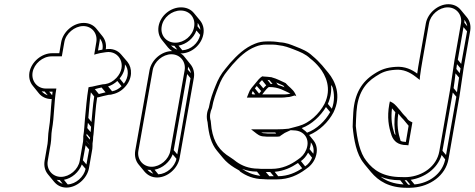

<svg xmlns="http://www.w3.org/2000/svg" viewBox="-20 -784 2257 913"><path d="M438 -584 428 -524 438 -527C450 -530 461 -533 472 -534L485 -536C548 -545 587 -471 534 -414C518 -397 500 -387 480 -384L468 -383C451 -380 432 -375 418 -372C413 -372 406 -370 401 -369C392 -316 389 -268 384 -219C381 -186 381 -167 376 -136C376 -127 376 -118 375 -111L359 -19C352 22 311 57 270 57C229 57 200 22 207 -19L221 -100C225 -123 223 -145 227 -167C239 -233 236 -296 248 -363H198C157 -363 128 -399 135 -440C142 -481 183 -516 225 -516H274L286 -584C293 -625 335 -660 376 -660C417 -660 445 -625 438 -584ZM212 -167C208 -144 209 -119 206 -100L192 -19C188 6 194 28 208 45L237 80C251 97 271 108 296 108C345 108 394 65 403 16L419 -76C420 -84 420 -92 420 -102C422 -112 423 -124 423 -133C426 -150 426 -167 428 -185C433 -232 434 -272 442 -321H445H446C463 -325 479 -330 496 -333L508 -334C533 -339 555 -349 574 -370C611 -410 610 -460 586 -490L556 -525C540 -544 515 -555 483 -550C487 -574 480 -596 467 -612L438 -648C424 -665 403 -675 378 -675C328 -675 280 -633 271 -584L262 -531H228C178 -531 129 -490 120 -440C116 -415 122 -393 136 -376L165 -340C179 -323 200 -313 225 -313H226C221 -265 220 -213 212 -167ZM558 -374C544 -361 530 -353 513 -350L494 -373C510 -378 525 -387 538 -399ZM569 -386 549 -411C567 -433 575 -456 574 -478C593 -455 593 -418 569 -386ZM482 -345C471 -342 459 -339 450 -337L431 -360C442 -363 452 -366 463 -368ZM428 -325C421 -282 419 -243 415 -204L400 -223C404 -265 406 -302 412 -345ZM413 -181C412 -172 412 -163 411 -156L395 -175C396 -183 397 -192 398 -200ZM405 -98V-97L390 -114V-115ZM407 -120 391 -140C391 -143 392 -145 392 -148L408 -129C408 -126 407 -123 407 -120ZM404 -73 391 -2 374 -22 387 -93ZM387 19C379 57 341 91 302 93L284 71C322 64 356 34 369 -2ZM278 90C267 86 257 80 250 71C254 72 259 72 264 72ZM207 -331C196 -335 185 -341 178 -350C183 -349 187 -349 192 -349ZM467 -548C460 -547 454 -546 446 -544L453 -584C454 -590 455 -595 455 -601C466 -587 471 -569 467 -548ZM214 -348H230C229 -343 229 -337 228 -331Z M734 -659C730 -634 736 -611 750 -594L779 -558C785 -551 792 -545 800 -540C799 -540 799 -541 798 -541C748 -541 700 -499 691 -450L623 -67C619 -42 625 -19 639 -2L668 33C682 49 702 60 727 60C777 60 825 17 834 -32L902 -415C906 -440 899 -462 886 -478L857 -514C852 -521 846 -526 838 -530H841C891 -530 938 -571 947 -621C952 -647 945 -670 931 -687L902 -722C888 -739 867 -749 841 -749C791 -749 743 -710 734 -659ZM858 -450 790 -67C783 -26 742 9 701 9C660 9 631 -26 638 -67L706 -450C713 -491 754 -526 795 -526C836 -526 865 -491 858 -450ZM886 -412 823 -50 806 -70 870 -432ZM888 -436 873 -453C874 -458 874 -462 874 -467C881 -458 886 -448 888 -436ZM819 -29C811 10 772 43 733 45L715 23C753 16 788 -14 801 -50ZM709 42C698 38 688 32 681 23C685 24 690 24 695 24ZM932 -618C923 -578 887 -547 847 -545L829 -567C867 -574 901 -602 914 -639ZM933 -642 919 -659C920 -665 920 -670 920 -675C927 -666 932 -655 933 -642ZM823 -548C811 -552 801 -559 793 -568C798 -567 803 -566 809 -566ZM903 -656C896 -614 856 -581 814 -581C771 -581 741 -616 749 -659C756 -701 797 -734 839 -734C882 -734 911 -699 903 -656Z M1269 -417C1256 -418 1247 -420 1235 -420L1227 -421C1215 -414 1204 -400 1197 -391L1177 -367C1169 -357 1166 -351 1162 -340L1154 -320H1322C1330 -320 1338 -321 1344 -322C1360 -322 1369 -327 1381 -330L1390 -326L1386 -331L1387 -332L1383 -340C1373 -360 1352 -372 1338 -389C1318 -398 1296 -410 1273 -416C1269 -418 1269 -417 1269 -417ZM1118 27 1122 32C1149 51 1185 68 1234 68C1243 69 1249 69 1255 69H1297C1353 69 1397 48 1432 22C1454 8 1471 -11 1480 -35C1492 -68 1487 -96 1471 -116L1450 -142C1499 -162 1542 -204 1566 -250C1605 -330 1574 -398 1541 -438L1512 -473C1498 -489 1483 -504 1466 -518C1443 -540 1416 -551 1385 -563C1362 -572 1343 -581 1310 -583L1296 -585C1287 -586 1278 -587 1268 -587H1248C1230 -587 1211 -584 1192 -576C1144 -557 1107 -521 1074 -484L1051 -456C1031 -432 1017 -407 1005 -376C992 -344 980 -312 973 -272C964 -253 960 -228 967 -203C973 -144 984 -101 1012 -67L1041 -32C1055 -15 1073 0 1094 13ZM1361 -339C1356 -338 1351 -336 1346 -336C1339 -335 1332 -335 1324 -335H1227L1237 -348C1242 -355 1252 -366 1258 -370H1259H1262C1305 -370 1331 -353 1361 -339ZM1222 -351 1212 -339 1192 -364 1201 -375ZM1232 -364 1212 -388C1216 -393 1221 -399 1226 -403L1246 -378C1241 -373 1236 -369 1232 -364ZM1464 -34C1457 -17 1446 -3 1431 7L1411 -18C1425 -28 1437 -42 1445 -58ZM1470 -53 1452 -75C1456 -86 1458 -97 1458 -107C1469 -93 1474 -75 1470 -53ZM1417 16C1386 37 1350 53 1303 54L1286 33C1331 29 1366 12 1397 -9ZM1282 54H1261L1244 34H1265ZM1218 52C1183 48 1154 35 1133 20L1132 19C1152 27 1175 32 1202 32ZM1561 -370C1570 -340 1572 -303 1558 -267L1539 -290C1553 -321 1557 -352 1554 -380ZM1415 -175C1462 -192 1504 -232 1530 -275L1550 -251C1527 -209 1485 -169 1440 -153C1433 -162 1422 -167 1415 -175ZM1208 18C1163 18 1129 3 1104 -15C1100 -18 1095 -22 1091 -25L1075 -36C1024 -67 997 -106 986 -172C985 -186 983 -195 982 -209C975 -231 980 -253 988 -270C995 -310 1006 -339 1019 -372C1030 -402 1043 -425 1062 -448L1085 -476C1117 -512 1151 -545 1195 -562C1212 -569 1229 -572 1245 -572H1265C1274 -572 1283 -572 1292 -571L1305 -569C1334 -566 1353 -558 1377 -549C1408 -537 1433 -527 1455 -506C1472 -493 1486 -479 1499 -463C1529 -426 1559 -363 1523 -290C1498 -243 1452 -199 1401 -185C1394 -183 1387 -181 1379 -179L1352 -172C1334 -170 1316 -169 1295 -169H1174L1192 -155C1204 -146 1214 -135 1239 -135C1246 -134 1252 -134 1256 -134H1297C1302 -134 1307 -135 1312 -136L1313 -138C1321 -143 1328 -148 1334 -152L1362 -165L1378 -164C1425 -163 1456 -124 1437 -74C1429 -53 1415 -37 1396 -25C1363 -1 1323 19 1271 19H1229C1224 19 1216 19 1208 18ZM1310 -153V-154H1312ZM1243 -150H1242C1233 -150 1228 -151 1222 -154H1289L1293 -149H1258C1255 -149 1250 -149 1243 -150ZM1293 -392C1305 -387 1315 -382 1327 -377L1333 -369C1323 -373 1311 -378 1302 -380ZM1181 -335 1177 -340C1179 -344 1181 -348 1182 -351L1194 -335ZM1252 -404C1255 -404 1259 -403 1261 -403L1276 -385H1267Z M1920 -215 1911 -227C1904 -234 1898 -240 1894 -245L1883 -259C1872 -270 1862 -287 1844 -297L1834 -302L1831 -288C1820 -225 1828 -182 1842 -140C1852 -113 1872 -94 1914 -94L1922 -93L1941 -202C1933 -206 1926 -209 1920 -215ZM2172 -673 2141 -497C2134 -455 2128 -403 2121 -362L2069 -64C2056 8 1989 53 1918 58C1909 59 1900 58 1889 58C1803 58 1756 26 1722 -19C1691 -57 1678 -124 1672 -185C1672 -209 1674 -224 1675 -252C1681 -337 1713 -387 1767 -421C1797 -441 1818 -449 1858 -452C1899 -456 1930 -439 1954 -421L1976 -404L1977 -420C1980 -445 1985 -474 1989 -497L2020 -673C2027 -714 2068 -749 2109 -749C2150 -749 2179 -714 2172 -673ZM2201 -635 2173 -480 2157 -500 2184 -655ZM2202 -659 2188 -676C2189 -681 2188 -685 2188 -690C2195 -681 2200 -671 2202 -659ZM2170 -459C2169 -452 2167 -444 2166 -436L2150 -456C2151 -464 2152 -472 2153 -479ZM2163 -415C2159 -391 2156 -367 2153 -345L2137 -365C2141 -388 2143 -411 2146 -435ZM2150 -324 2101 -47 2084 -67 2133 -344ZM2097 -26C2083 43 2020 87 1951 93L1933 71C1998 61 2060 19 2080 -47ZM1931 94H1921L1904 73H1913ZM1899 93C1851 90 1817 77 1790 56C1815 67 1846 73 1883 73ZM1861 -142 1856 -147C1844 -183 1838 -218 1844 -269L1860 -250C1853 -207 1855 -173 1861 -142ZM1923 -186 1910 -109C1909 -109 1904 -110 1902 -110H1901C1895 -110 1889 -112 1885 -114C1873 -152 1866 -190 1874 -244L1881 -235C1886 -229 1890 -224 1899 -215ZM2171 -737C2157 -754 2137 -764 2112 -764C2063 -764 2014 -722 2005 -673L1974 -497C1970 -477 1967 -455 1964 -434C1940 -452 1906 -470 1860 -466C1819 -463 1792 -454 1760 -433C1700 -395 1666 -339 1660 -250C1659 -223 1657 -205 1657 -181C1663 -118 1675 -51 1709 -9C1711 -7 1713 -3 1715 -1L1744 34C1780 77 1830 109 1915 109C1926 109 1936 109 1946 108C2022 102 2099 53 2113 -29L2165 -327C2172 -369 2178 -420 2185 -462L2216 -638C2220 -663 2214 -685 2200 -702Z"/></svg>

Font: Blanket
Style: Ugh
Weight: 900
Foundry: Cannot Into Space Fonts
Version: Version 0.9